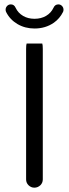

<svg xmlns="http://www.w3.org/2000/svg" viewBox="-20 -868 318 887"><path d="M103 -667Q100.6 -660.6 100.6 -641.6V-39.1Q100.6 -23.4 111.8 -12.2Q123.5 -1 138.7 -1Q154.8 -1 167 -12.7Q177.7 -23.9 177.7 -39.1V-641.6Q177.7 -660.6 175.3 -667ZM139.6 -736.3Q190.4 -736.3 229 -763.2Q256.3 -782.7 271 -812.5Q273.4 -816.9 273.4 -822.8Q273.4 -833.5 266.1 -840.8Q259.3 -847.7 249.5 -847.7Q233.9 -847.7 227.1 -832Q215.8 -808.1 192.9 -794.7Q169.9 -781.2 139.6 -781.2Q109.4 -781.2 86.9 -794.4Q63.5 -808.1 52.2 -832Q45.4 -847.7 30.3 -847.7Q19.5 -847.7 12.7 -840.3Q5.9 -833 5.9 -823.2Q5.9 -816.9 8.3 -812.5Q25.9 -777.3 60.8 -756.8Q95.7 -736.3 139.6 -736.3Z"/></svg>

Font: YuPearl-Light
Style: Light
Weight: 300
Designer: Max Yao
Foundry: Max-Everyday
Version: Version 1.011; ttfautohint (v1.8.3)